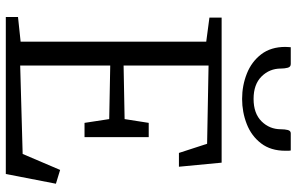

<svg xmlns="http://www.w3.org/2000/svg" viewBox="-200 -821 1021 661"><g transform="rotate(90 310.5 -490.5)"><path d="M123.5 -51V-690L40.5 -701V-743H540L554 -596H506.5L475 -693L205.5 -698V-405.5L390 -409L403 -492H452V-271H403L390 -356L205.5 -359.5V-49.5L510 -58L565 -187L612.5 -172.5L579 0H38.5V-42ZM200.5 -981Q210.5 -981 213.2 -970.5Q216 -960 216 -947Q216 -908 243.2 -880.5Q270.5 -853 320.5 -853Q370.5 -853 397.8 -880.5Q425 -908 425 -947Q425 -960 427.5 -970.5Q430 -981 439 -981H498Q499 -977.5 499 -972.2Q499 -967 499 -962.5Q499 -912 473.5 -878.8Q448 -845.5 407 -829.5Q366 -813.5 320.5 -813.5Q274.5 -813.5 233.5 -829.8Q192.5 -846 167 -879.2Q141.5 -912.5 141.5 -962.5Q141.5 -967 142 -972.2Q142.5 -977.5 142.5 -981Z"/></g></svg>

Font: Merriweather 24pt Light
Style: Regular
Weight: 300
Designer: Eben Sorkin
Foundry: Eben Sorkin
Version: Version 2.100